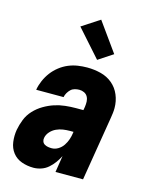

<svg xmlns="http://www.w3.org/2000/svg" viewBox="-117 -845 733 929"><g transform="rotate(15 250.0 -380.5)"><path d="M141 8Q110 8 82 -2Q54 -12 36.5 -34.5Q19 -57 15 -87.5Q11 -118 16 -148Q21 -175 31.5 -201.5Q42 -228 62 -249.5Q82 -271 107.5 -286Q133 -301 159 -309.5Q185 -318 212.5 -321Q240 -324 266 -324H303L306 -341Q308 -355 307.5 -368Q307 -381 301 -392Q295 -403 283.5 -408.5Q272 -414 259 -414Q248 -414 236.5 -411Q225 -408 216.5 -400Q208 -392 202 -381.5Q196 -371 194 -360H57V-361Q61 -384 71 -407Q81 -430 96 -450Q111 -470 131.5 -486Q152 -502 175 -511.5Q198 -521 221.5 -524.5Q245 -528 268 -528Q304 -528 337 -519.5Q370 -511 395 -490Q420 -469 433 -438Q446 -407 446 -372Q446 -360 444.5 -347.5Q443 -335 441 -323L388 0H250L263 -83Q254 -65 242 -48.5Q230 -32 214.5 -18.5Q199 -5 179.5 1.5Q160 8 141 8ZM202 -106Q219 -106 234.5 -115.5Q250 -125 260 -140Q270 -155 275.5 -171.5Q281 -188 283 -204L284 -210H266Q249 -210 232 -207.5Q215 -205 198.5 -197.5Q182 -190 169.5 -176Q157 -162 154 -145Q152 -135 155.5 -126.5Q159 -118 167 -113.5Q175 -109 184 -107.5Q193 -106 202 -106ZM304 -576 184 -711 273 -769 377 -624Z"/></g></svg>

Font: Iosevka Term Curly Hv Obl
Style: Regular
Weight: 900
Italic angle: -9°
Designer: Belleve Invis
Foundry: Belleve Invis
Version: Version 32.3.0